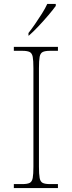

<svg xmlns="http://www.w3.org/2000/svg" viewBox="-20 -951 365 971"><path d="M50 0V-20H93Q118 -20 130 -26Q142 -32 145.5 -51Q149 -70 149 -108V-606Q149 -645 145.5 -663.5Q142 -682 130 -688Q118 -694 93 -694H50V-714H273V-694H233Q208 -694 196 -688Q184 -682 180.5 -663.5Q177 -645 177 -606V-108Q177 -70 180.5 -51Q184 -32 196 -26Q208 -20 233 -20H273V0ZM124 -784Q139 -803 157 -829Q175 -855 192 -882Q209 -909 219 -931H262V-921Q250 -904 225.5 -875Q201 -846 174 -817.5Q147 -789 126 -771H124Z"/></svg>

Font: Noto Serif Thin
Style: Regular
Weight: 100
Designer: Monotype Design Team
Foundry: Monotype Imaging Inc.
Version: Version 2.015